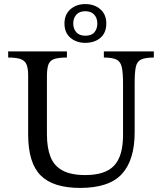

<svg xmlns="http://www.w3.org/2000/svg" viewBox="-20 -909 792 941"><path d="M373 12Q240 12 179 -49.5Q118 -111 118 -250V-539Q118 -574 110 -593Q102 -612 81 -619.5Q60 -627 20 -627V-657H308V-627Q266 -627 245 -619.5Q224 -612 217 -592Q210 -572 210 -534V-251Q210 -186 227 -141.5Q244 -97 285.5 -74Q327 -51 398 -51Q496 -51 539.5 -97.5Q583 -144 583 -247V-499Q583 -552 577 -579.5Q571 -607 551 -617Q531 -627 489 -627V-657H734V-627Q691 -627 671 -617Q651 -607 645.5 -580.5Q640 -554 640 -502V-261Q640 -125 577.5 -56.5Q515 12 373 12ZM398 -699Q355 -699 325.5 -723.5Q296 -748 296 -794Q296 -838 325 -863.5Q354 -889 398 -889Q443 -889 472 -863.5Q501 -838 501 -794Q501 -748 472 -723.5Q443 -699 398 -699ZM398 -734Q429 -734 443 -751Q457 -768 457 -794Q457 -820 442 -837Q427 -854 398 -854Q369 -854 354 -837Q339 -820 339 -794Q339 -768 354 -751Q369 -734 398 -734Z"/></svg>

Font: STIX Two Text
Style: Regular
Weight: 400
Designer: Ross Mills, John Hudson & Paul Hanslow, Tiro Typeworks Ltd; with prior portions MicroPress Inc., and Coen Hoffman.
Foundry: Tiro Typeworks Ltd
Version: Version 2.13 b171